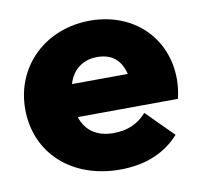

<svg xmlns="http://www.w3.org/2000/svg" viewBox="-63 -568 681 647"><g transform="rotate(-10 277.0 -245.0)"><path d="M298 11C384 11 453 -17 502 -72L411 -163C382 -130 345 -114 298 -114C241 -114 203 -140 188 -188L531 -190C537 -217 539 -237 539 -256C539 -398 433 -501 285 -501C132 -501 18 -392 18 -245C18 -94 133 11 298 11ZM188 -301C202 -349 238 -376 287 -376C337 -376 367 -351 379 -302Z"/></g></svg>

Font: MV Cash ExtraBold
Style: Regular
Weight: 800
Designer: Rodrigo Fuenzalida
Foundry: fragTYPE
Version: Version 1.100;Glyphs 3.1.2 (3151)